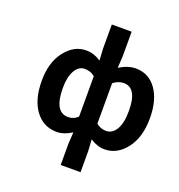

<svg xmlns="http://www.w3.org/2000/svg" viewBox="-173 -942 1215 1301"><g transform="rotate(20 435.0 -291.5)"><path d="M410 215V62L415 -22Q358 14 308 14Q210 14 152 -64.5Q94 -143 94 -279Q94 -411 157.5 -492.5Q221 -574 308 -574Q363 -574 415 -540L410 -622V-798H553V-622L548 -536Q610 -574 665 -574Q760 -574 815 -496.5Q870 -419 870 -289Q870 -151 806 -68.5Q742 14 652 14Q599 14 548 -20L553 62V215ZM345 -107Q386 -107 415 -136V-427Q384 -453 341 -453Q299 -453 272 -407.5Q245 -362 245 -281Q245 -107 345 -107ZM619 -107Q664 -107 691.5 -153Q719 -199 719 -287Q719 -453 623 -453Q584 -453 548 -425V-133Q579 -107 619 -107Z"/></g></svg>

Font: NotoSansHansBold
Style: Bold
Weight: 700
Designer: Ryoko NISHIZUKA  (kana & ideographs); Paul D. Hunt (Latin, Greek & Cyrillic); Wenlong ZHANG  (bopomofo); Sandoll Communi
Foundry: Adobe Systems Incorporated
Version: Version 1.00;December 8, 2021;FontCreator 13.0.0.2675 64-bit